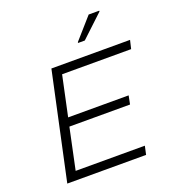

<svg xmlns="http://www.w3.org/2000/svg" viewBox="-161 -1040 1048 1163"><g transform="rotate(-20 363.5 -459.0)"><path d="M72 0 220 -688H727L714 -633H269L214 -375H604L593 -320H202L146 -55H592L580 0ZM425 -778V-783L544 -918H612V-913L468 -778Z"/></g></svg>

Font: Saira Expanded Light
Style: Italic
Weight: 300
Width: 7
Italic angle: -12°
Designer: Hector Gatti with collaboration of the Omnibus-Type team
Foundry: Omnibus-Type
Version: Version 1.101